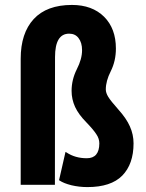

<svg xmlns="http://www.w3.org/2000/svg" viewBox="-20 -741 587 770"><path d="M200.2 0H196.8H65.9H63V-3.4V-505.4Q63 -607.9 115.2 -664.6Q167.5 -721.2 268.6 -721.2Q349.6 -721.2 397.5 -673.8Q444.8 -626.5 444.8 -546.4Q444.8 -496.6 424.3 -455.6Q404.3 -416 404.3 -382.3Q404.3 -368.7 414.1 -352.5Q424.3 -335.9 455.1 -301.3Q486.8 -266.1 501 -233.9Q515.6 -201.2 515.6 -166Q515.6 -83 470.2 -36.6Q424.8 9.3 330.6 9.3Q297.9 9.3 266.6 2Q235.4 -5.9 218.8 -17.1L216.8 -18.6L217.3 -20.5L241.7 -127.4L242.7 -131.8L247.1 -129.4Q281.7 -106.4 328.1 -106.4Q377.9 -106.4 378.4 -165.5Q378.4 -185.1 366.7 -202.1Q355 -220.7 325.7 -251Q295.4 -281.7 281.2 -312Q267.1 -342.8 267.1 -376.5Q267.1 -421.4 288.1 -463.4Q309.1 -504.4 309.1 -539.6Q309.1 -570.3 294.9 -588.4Q281.7 -606 257.3 -606Q200.7 -606 200.7 -512.2L200.2 -3.4Z"/></svg>

Font: MAUL Condensed Bold
Style: Condensed Bold
Weight: 700
Designer: MAUL
Version: Version 1.0; 2020; ttfautohint (v1.8.3)